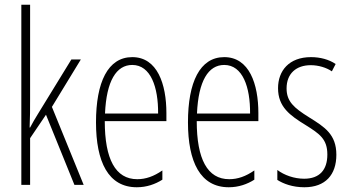

<svg xmlns="http://www.w3.org/2000/svg" viewBox="-20 -846 1472 810"><path d="M107 -431V-826H70V-66H107V-263L174 -362L294 -66H333L199 -395L321 -595H281L138 -362C126 -343 119 -330 107 -308H105C107 -351 107 -387 107 -431Z M538 -605C435 -605 385 -499 385 -330C385 -163 437 -56 557 -56C599 -56 635 -69 665 -88V-127C629 -102 595 -90 559 -90C467 -90 422 -175 422 -335H682V-369C682 -491 644 -605 538 -605ZM538 -572C616 -572 648 -478 647 -367H423C429 -505 471 -572 538 -572Z M926 -605C823 -605 773 -499 773 -330C773 -163 825 -56 945 -56C987 -56 1023 -69 1053 -88V-127C1017 -102 983 -90 947 -90C855 -90 810 -175 810 -335H1070V-369C1070 -491 1032 -605 926 -605ZM926 -572C1004 -572 1036 -478 1035 -367H811C817 -505 859 -572 926 -572Z M1399 -193C1399 -279 1350 -310 1284 -351C1220 -391 1189 -418 1189 -473C1189 -536 1230 -571 1291 -571C1323 -571 1357 -561 1380 -545L1396 -576C1368 -595 1331 -605 1292 -605C1199 -605 1153 -547 1153 -474C1153 -395 1203 -359 1270 -318C1329 -281 1361 -259 1361 -194C1361 -129 1328 -92 1263 -92C1221 -92 1179 -107 1150 -129V-87C1175 -71 1214 -56 1264 -56C1353 -56 1399 -109 1399 -193Z"/></svg>

Font: Noto Sans Malayalam UI ExtraCondensed ExtraLight
Style: Regular
Weight: 200
Width: 2
Designer: Jelle Bosma - Monotype Design Team
Foundry: Monotype Imaging Inc.
Version: Version 2.104